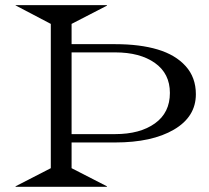

<svg xmlns="http://www.w3.org/2000/svg" viewBox="-20 -720 805 740"><path d="M40 -699.2V-700.2H392.1V-698.2L255.9 -627.9V-549.8H423.8Q519 -549.8 587.6 -529.3Q656.2 -508.8 695.6 -465.1Q734.9 -421.4 734.9 -356.9Q734.9 -270 650.4 -220.5Q565.9 -170.9 423.8 -170.9H255.9V-71.8L392.1 -2V0H40V-2L175.8 -71.8V-627.9ZM255.9 -203.1H423.8Q519.5 -203.1 577.1 -244.4Q634.8 -285.6 634.8 -361.8Q634.8 -436.5 577.1 -477.3Q519.5 -518.1 423.8 -518.1H255.9Z"/></svg>

Font: Messapia
Style: Regular
Weight: 400
Designer: Luca Marsano
Foundry: Collletttivo
Version: Version 1.000;FEAKit 1.0